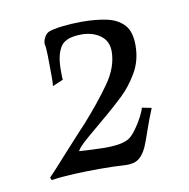

<svg xmlns="http://www.w3.org/2000/svg" viewBox="-54 -728 486 493"><g transform="rotate(-10 189.0 -481.5)"><path d="M43 -288 40 -295Q51 -306 67 -324Q83 -342 100.5 -361Q118 -380 132 -395.5Q146 -411 152 -417Q193 -463 222.5 -504.5Q252 -546 252 -587Q252 -614 232 -628.5Q212 -643 183 -643Q141 -643 128 -622Q115 -601 115 -564Q115 -560 115 -549.5Q115 -539 116 -537L88 -525Q89 -532 89 -542.5Q89 -553 89 -564Q89 -585 88.5 -606Q88 -627 86 -634Q85 -641 89.5 -650.5Q94 -660 101 -664Q112 -669 137.5 -672Q163 -675 189 -675Q226 -675 254 -669Q282 -663 298.5 -645.5Q315 -628 315 -592Q315 -552 296.5 -520.5Q278 -489 254 -466.5Q230 -444 211 -428Q174 -397 156 -381.5Q138 -366 132.5 -359.5Q127 -353 125 -349Q137 -348 159.5 -347Q182 -346 192 -346Q238 -346 256 -358Q265 -364 275.5 -378.5Q286 -393 294 -408.5Q302 -424 303 -431L328 -426Q316 -397 306.5 -369Q297 -341 292 -330Q283 -310 270.5 -301Q258 -292 236 -293Q223 -294 205.5 -294.5Q188 -295 168 -295Q137 -295 103 -293.5Q69 -292 43 -288Z"/></g></svg>

Font: Luxurious Roman
Style: Regular
Weight: 400
Designer: Robert E. Leuschke
Foundry: Robert E. Leuschke
Version: Version 1.010; ttfautohint (v1.8.3)